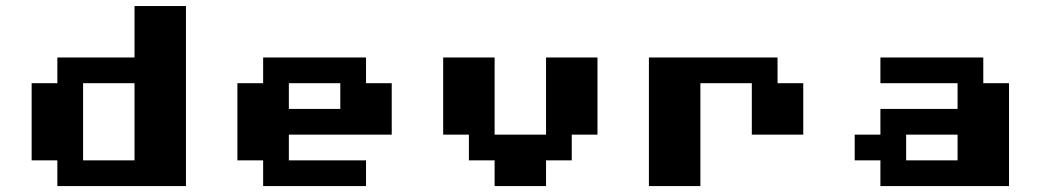

<svg xmlns="http://www.w3.org/2000/svg" viewBox="-20 -628 3512 648"><path d="M607.6 -607.6V0H173.6V-86.8H86.8V-347.2H173.6V-434H434V-607.6ZM434 -347.2H260.4V-86.8H434Z M1128.5 -347.2H954.9V-260.4H1128.5ZM954.9 -173.6V-86.8H1215.3V0H868.1V-86.8H781.2V-347.2H868.1V-434H1215.3V-347.2H1302.1V-173.6Z M1649.3 0V-86.8H1562.5V-173.6H1475.7V-434H1649.3V-173.6H1822.9V-434H1996.5V-173.6H1909.7V-86.8H1822.9V0Z M2343.8 0H2170.1V-434H2604.2V-347.2H2691V-173.6H2517.4V-347.2H2343.8Z M2951.4 0V-86.8H2864.6V-173.6H2951.4V-260.4H3211.8V-347.2H2951.4V-434H3298.6V-347.2H3385.4V0ZM3038.2 -86.8H3211.8V-173.6H3038.2Z"/></svg>

Font: 8-bit Operator+ 8
Style: Bold
Weight: 700
Designer: GrandChaos9000
Version: Version 1.3.0 - August 1, 2014